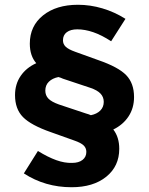

<svg xmlns="http://www.w3.org/2000/svg" viewBox="-20 -730 625 805"><path d="M280 55Q169 55 80 -3L139 -97Q181 -71 216 -58.5Q251 -46 282 -47Q310 -47 326 -59.5Q342 -72 342 -93Q342 -109 331 -120Q320 -131 291 -141L193 -176Q110 -205 76.5 -239Q43 -273 43 -331Q43 -377 66.5 -411.5Q90 -446 132 -465Q105 -496 105 -547Q105 -621 160.5 -665.5Q216 -710 307 -710Q358 -710 409 -695Q460 -680 506 -651L446 -557Q406 -583 371 -595Q336 -607 304 -607Q276 -607 260 -595Q244 -583 244 -561Q244 -545 255.5 -534Q267 -523 295 -513L392 -478Q476 -449 509 -415Q542 -381 542 -323Q542 -277 519 -242Q496 -207 455 -187Q480 -155 480 -106Q480 -33 425.5 11Q371 55 280 55ZM361 -247Q386 -252 400.5 -266.5Q415 -281 415 -303Q415 -323 401.5 -337.5Q388 -352 358 -362L244 -400Q239 -402 234.5 -404Q230 -406 225 -407Q200 -402 185 -387.5Q170 -373 170 -350Q170 -330 183 -316.5Q196 -303 227 -292L341 -254Q346 -253 351 -251Q356 -249 361 -247Z"/></svg>

Font: Red Hat Text VF
Style: Regular
Weight: 300
Designer: Pentagram, MCKL
Foundry: Pentagram, MCKL
Version: Version 1.023